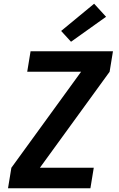

<svg xmlns="http://www.w3.org/2000/svg" viewBox="-20 -1010 640 1030"><path d="M23 0 41 -110 415 -625H126L144 -735H586L568 -625L194 -110H483L465 0ZM361 -786 308 -844 485 -990 549 -920Z"/></svg>

Font: Iosevka SS04 XBd Ex Obl
Style: Regular
Weight: 800
Width: 7
Italic angle: -9°
Monospace: yes
Designer: Belleve Invis
Foundry: Belleve Invis
Version: Version 19.0.0; ttfautohint (v1.8.4)